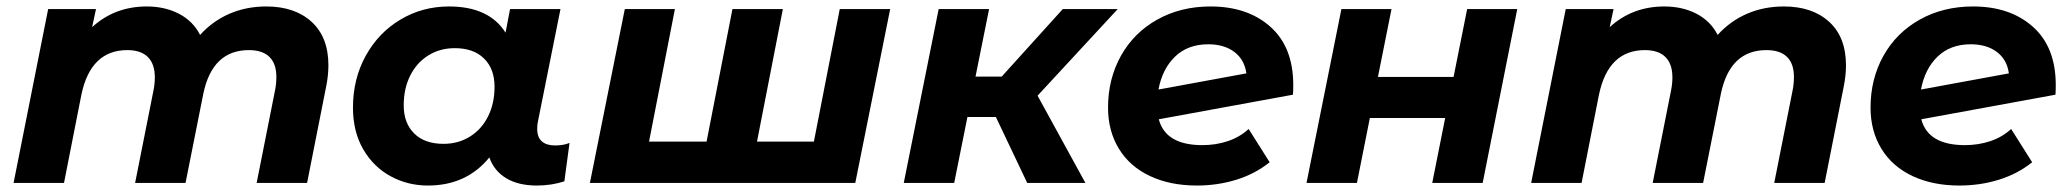

<svg xmlns="http://www.w3.org/2000/svg" viewBox="-20 -566 6400 594"><path d="M996 -364Q996 -332 989 -298L930 0H774L831 -287Q835 -307 835 -328Q835 -369 813.5 -390Q792 -411 750 -411Q637 -411 609 -276L554 0H398L455 -287Q459 -307 459 -327Q459 -368 437.5 -389.5Q416 -411 374 -411Q261 -411 232 -274L178 0H22L129 -538H277L265 -482Q335 -546 434 -546Q490 -546 533.5 -523.5Q577 -501 599 -458Q638 -501 690 -523.5Q742 -546 804 -546Q892 -546 944 -498.5Q996 -451 996 -364Z M1742 -124 1726 -5Q1686 8 1641 8Q1583 8 1545.5 -15Q1508 -38 1494 -79Q1423 8 1304 8Q1241 8 1188 -21Q1135 -50 1103.5 -104.5Q1072 -159 1072 -233Q1072 -322 1111.5 -393.5Q1151 -465 1219 -505.5Q1287 -546 1369 -546Q1493 -546 1544 -465L1558 -538H1714L1644 -189Q1642 -181 1642 -167Q1642 -141 1656.5 -128.5Q1671 -116 1697 -116Q1724 -116 1742 -124ZM1510 -298Q1510 -353 1477.5 -385Q1445 -417 1387 -417Q1341 -417 1305 -394.5Q1269 -372 1249 -332Q1229 -292 1229 -240Q1229 -185 1261.5 -153Q1294 -121 1352 -121Q1398 -121 1434 -143.5Q1470 -166 1490 -206Q1510 -246 1510 -298Z M2734 -538 2626 0H1805L1913 -538H2068L1988 -128H2166L2246 -538H2402L2322 -128H2498L2578 -538Z M3190 -270 3338 0H3158L3061 -204H2973L2932 0H2776L2884 -538H3040L2998 -329H3079L3268 -538H3438Z M3981 -303Q3981 -283 3980 -273L3565 -197Q3586 -117 3700 -117Q3742 -117 3779 -129.5Q3816 -142 3843 -167L3908 -64Q3863 -28 3805 -10Q3747 8 3683 8Q3600 8 3537.5 -21.5Q3475 -51 3441.5 -106Q3408 -161 3408 -233Q3408 -322 3448 -393.5Q3488 -465 3560.5 -505.5Q3633 -546 3725 -546Q3840 -546 3910.5 -483Q3981 -420 3981 -303ZM3564 -289 3836 -339Q3830 -382 3798.5 -405.5Q3767 -429 3718 -429Q3655 -429 3615.5 -391Q3576 -353 3564 -289Z M4130 -538H4285L4243 -328H4477L4519 -538H4674L4567 0H4411L4451 -201H4218L4178 0H4022Z M5691 -364Q5691 -332 5684 -298L5625 0H5469L5526 -287Q5530 -307 5530 -328Q5530 -369 5508.5 -390Q5487 -411 5445 -411Q5332 -411 5304 -276L5249 0H5093L5150 -287Q5154 -307 5154 -327Q5154 -368 5132.5 -389.5Q5111 -411 5069 -411Q4956 -411 4927 -274L4873 0H4717L4824 -538H4972L4960 -482Q5030 -546 5129 -546Q5185 -546 5228.5 -523.5Q5272 -501 5294 -458Q5333 -501 5385 -523.5Q5437 -546 5499 -546Q5587 -546 5639 -498.5Q5691 -451 5691 -364Z M6340 -303Q6340 -283 6339 -273L5924 -197Q5945 -117 6059 -117Q6101 -117 6138 -129.5Q6175 -142 6202 -167L6267 -64Q6222 -28 6164 -10Q6106 8 6042 8Q5959 8 5896.5 -21.5Q5834 -51 5800.5 -106Q5767 -161 5767 -233Q5767 -322 5807 -393.5Q5847 -465 5919.5 -505.5Q5992 -546 6084 -546Q6199 -546 6269.5 -483Q6340 -420 6340 -303ZM5923 -289 6195 -339Q6189 -382 6157.5 -405.5Q6126 -429 6077 -429Q6014 -429 5974.5 -391Q5935 -353 5923 -289Z"/></svg>

Font: Montserrat Alternates
Style: Bold Italic
Weight: 700
Italic angle: -11.3°
Designer: Julieta Ulanovsky
Foundry: Julieta Ulanovsky
Version: Version 7.200